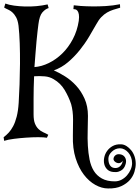

<svg xmlns="http://www.w3.org/2000/svg" viewBox="-40 -771 785 1083"><path d="M-19.5 2.9Q-4.9 -7.8 8.8 -22.5Q22.5 -37.1 34.2 -59.1Q45.9 -81.1 54.2 -113.3Q62.5 -145.5 65.4 -191.4Q68.4 -237.3 70.3 -294.4Q72.3 -351.6 72.8 -411.1Q73.2 -470.7 71.3 -526.9Q69.3 -583 64.5 -626Q60.5 -656.2 50.8 -673.8Q41 -691.4 29.3 -701.7Q17.6 -711.9 4.9 -717.3Q-7.8 -722.7 -16.6 -728.5L-9.8 -751Q10.7 -743.2 39.6 -739.3Q68.4 -735.4 100.1 -734.4Q131.8 -733.4 165 -736.3Q198.2 -739.3 228.5 -746.1L234.4 -725.6Q214.8 -719.7 198.7 -700.7Q182.6 -681.6 176.8 -634.8Q174.8 -620.1 171.9 -595.2Q168.9 -570.3 166 -538.6Q163.1 -506.8 160.2 -469.2Q157.2 -431.6 154.3 -392.6Q194.3 -395.5 235.4 -415.5Q276.4 -435.5 311 -469.2Q345.7 -502.9 370.6 -549.8Q395.5 -596.7 404.3 -653.3Q407.2 -676.8 404.8 -689.9Q402.3 -703.1 397 -710Q391.6 -716.8 385.3 -718.3Q378.9 -719.7 374 -719.7L376 -741.2Q387.7 -739.3 415.5 -737.3Q443.4 -735.4 479.5 -734.9Q515.6 -734.4 556.6 -736.8Q597.7 -739.3 636.7 -747.1L637.7 -727.5Q617.2 -721.7 598.6 -715.8Q580.1 -710 563.5 -700.2Q546.9 -690.4 531.7 -674.8Q516.6 -659.2 502.9 -633.8Q485.4 -602.5 462.4 -564Q439.5 -525.4 409.7 -488.3Q379.9 -451.2 343.8 -420.4Q307.6 -389.6 263.7 -374Q293 -361.3 326.7 -340.3Q360.4 -319.3 389.2 -288.1Q418 -256.8 437 -214.4Q456.1 -171.9 456.1 -117.2Q456.1 -76.2 454.6 -32.7Q453.1 10.7 455.6 51.8Q458 92.8 465.3 129.4Q472.7 166 489.3 192.9Q505.9 219.7 534.7 235.8Q563.5 252 607.4 252Q627.9 252 645.5 242.7Q663.1 233.4 676.3 218.3Q689.5 203.1 697.3 185.1Q705.1 167 705.1 149.4Q705.1 131.8 699.2 116.2Q693.4 100.6 683.6 89.4Q673.8 78.1 661.6 71.8Q649.4 65.4 636.7 65.4Q611.3 65.4 591.3 84Q571.3 102.5 571.3 125Q571.3 148.4 581.1 162.6Q590.8 176.8 611.3 176.8Q627.9 176.8 639.2 164.6Q650.4 152.3 652.3 135.7Q643.6 149.4 628.9 149.4Q616.2 148.4 607.4 140.1Q598.6 131.8 600.6 122.1Q602.5 111.3 612.3 104Q622.1 96.7 638.7 99.6Q656.2 102.5 665 116.7Q673.8 130.9 669.9 149.4Q668 158.2 663.6 168Q659.2 177.7 650.9 185.1Q642.6 192.4 629.9 196.8Q617.2 201.2 599.6 199.2Q578.1 197.3 565.4 185.1Q552.7 172.9 548.3 155.3Q543.9 137.7 547.9 117.7Q551.8 97.7 564 80.6Q576.2 63.5 595.7 52.7Q615.2 42 641.6 43Q657.2 43 672.4 52.2Q687.5 61.5 699.7 76.2Q711.9 90.8 718.8 110.8Q725.6 130.9 725.6 153.3Q725.6 173.8 718.3 198.2Q710.9 222.7 692.9 243.7Q674.8 264.6 644.5 278.8Q614.3 293 569.3 292Q534.2 292 498 272Q461.9 252 433.1 214.4Q404.3 176.8 386.7 121.6Q369.1 66.4 371.1 -5.9Q372.1 -49.8 372.1 -97.2Q372.1 -144.5 361.3 -183.6Q347.7 -224.6 324.7 -263.2Q301.8 -301.8 262.7 -324.2Q240.2 -337.9 212.4 -340.3Q184.6 -342.8 152.3 -340.8Q149.4 -273.4 149.4 -215.3Q149.4 -157.2 149.4 -126Q149.4 -92.8 157.2 -73.7Q165 -54.7 177.2 -43Q189.5 -31.2 204.1 -24.9Q218.8 -18.6 232.4 -10.7L224.6 5.9Q207 2.9 175.3 2.9Q143.6 2.9 107.9 5.4Q72.3 7.8 38.1 12.2Q3.9 16.6 -16.6 23.4L-19.5 2.9Z"/></svg>

Font: Mystery Quest
Style: Regular
Weight: 400
Designer: Squid
Foundry: Font Diner, Inc DBA Sideshow
Version: Version 1.000